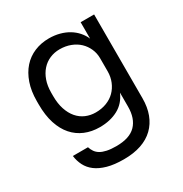

<svg xmlns="http://www.w3.org/2000/svg" viewBox="-174 -671 962 1012"><g transform="rotate(-30 307.5 -165.0)"><path d="M290 210Q232 210 191 198.5Q150 187 123.5 167Q97 147 83 119.5Q69 92 65 60H157Q162 76 171 89Q180 102 195 111Q210 120 233.5 125Q257 130 290 130Q371 130 409 91Q447 52 447 -20V-105Q424 -51 376.5 -25.5Q329 0 265 0Q216 0 175.5 -17Q135 -34 106 -67Q77 -100 61 -149.5Q45 -199 45 -265V-285Q45 -346 61.5 -393.5Q78 -441 107 -473.5Q136 -506 176.5 -523Q217 -540 265 -540Q299 -540 329 -532Q359 -524 383 -509.5Q407 -495 425 -474.5Q443 -454 453 -430V-530H535V-20Q535 34 519 76.5Q503 119 472 149Q441 179 395.5 194.5Q350 210 290 210ZM285 -78Q321 -78 351 -89.5Q381 -101 402 -122Q423 -143 435 -172Q447 -201 447 -235V-315Q447 -345 435 -372Q423 -399 402 -419Q381 -439 351 -450.5Q321 -462 285 -462Q253 -462 225 -450Q197 -438 176.5 -415Q156 -392 144.5 -359.5Q133 -327 133 -285V-265Q133 -220 144.5 -185Q156 -150 176.5 -126Q197 -102 225 -90Q253 -78 285 -78Z"/></g></svg>

Font: Golos Text VF
Style: Regular
Weight: 400
Designer: A.Korolkova, Vitaly Kuzmin
Foundry: ParaType Ltd
Version: Version 2.003